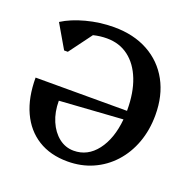

<svg xmlns="http://www.w3.org/2000/svg" viewBox="-127 -833 973 975"><g transform="rotate(20 359.0 -345.0)"><path d="M337 16Q244 16 177.5 -25.5Q111 -67 75.5 -144Q40 -221 40 -329H534V-332Q534 -427 507 -496Q480 -565 430.5 -602.5Q381 -640 313 -640Q276 -640 240 -631L149 -508H129L55 -635Q105 -667 178.5 -686.5Q252 -706 328 -706Q434 -706 512.5 -663Q591 -620 634 -541.5Q677 -463 677 -358Q677 -277 652 -208.5Q627 -140 581 -89.5Q535 -39 473 -11.5Q411 16 337 16ZM191 -259Q191 -198 211.5 -150Q232 -102 267.5 -74Q303 -46 348 -46Q423 -46 472.5 -110.5Q522 -175 532 -282Z"/></g></svg>

Font: Platypi Medium
Style: Regular
Weight: 500
Designer: David Sargent
Foundry: Bolt Cutter Type
Version: Version 1.200; ttfautohint (v1.8.4.7-5d5b)